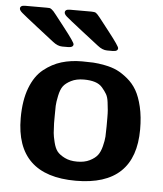

<svg xmlns="http://www.w3.org/2000/svg" viewBox="-63 -725 663 781"><g transform="rotate(5 269.0 -334.5)"><path d="M-12 -667Q-12 -680 8 -680H96Q104 -680 108 -679.5Q112 -679 117.5 -674.5Q123 -670 125 -667.5Q127 -665 136 -654Q152 -634 175 -604Q218 -549 218 -541Q218 -528 196 -528H173Q154 -528 134 -544Q107 -565 66 -597Q11 -640 -0.5 -650Q-12 -660 -12 -667ZM171 -667Q171 -680 191 -680H279Q292 -680 297.5 -676.5Q303 -673 314 -659Q316 -656 318 -654Q334 -634 357 -604Q400 -549 400 -541Q400 -528 379 -528H356Q337 -528 317 -544Q290 -565 250 -596Q191 -642 181 -651Q171 -660 171 -667ZM30 -224Q30 -296 49.5 -347Q69 -398 103 -425Q137 -452 175 -463.5Q213 -475 259 -475Q285 -475 304.5 -474Q324 -473 352.5 -467.5Q381 -462 402 -452Q423 -442 446 -423Q469 -404 484 -378Q499 -352 508.5 -311.5Q518 -271 518 -220Q518 11 275 11Q30 11 30 -224ZM167 -214Q168 -188 169 -175Q170 -162 176 -137.5Q182 -113 192 -100.5Q202 -88 223 -77.5Q244 -67 274 -67Q304 -67 325 -77.5Q346 -88 356.5 -101.5Q367 -115 373 -138.5Q379 -162 380 -178.5Q381 -195 381 -220Q381 -226 381 -228V-255Q381 -276 380 -286.5Q379 -297 376.5 -318Q374 -339 367 -351Q360 -363 348.5 -376.5Q337 -390 318 -396Q299 -402 273 -402Q242 -402 220.5 -391Q199 -380 189 -366.5Q179 -353 173.5 -326.5Q168 -300 167.5 -285.5Q167 -271 167 -241Z"/></g></svg>

Font: CMU Sans Serif
Style: Bold
Weight: 700
Version: Version 0.7.0